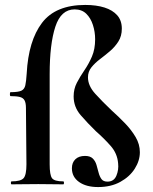

<svg xmlns="http://www.w3.org/2000/svg" viewBox="-20 -746 619 777"><path d="M377 11Q329 11 300 -9.5Q271 -30 271 -65Q271 -88 285 -101.5Q299 -115 324 -115Q345 -115 355.5 -104.5Q366 -94 370.5 -78.5Q375 -63 379 -47.5Q383 -32 390.5 -21.5Q398 -11 415 -11Q441 -11 451 -35Q461 -59 458 -85Q455 -125 427.5 -156Q400 -187 368 -215Q335 -247 306.5 -280Q278 -313 278 -356Q278 -386 291 -411Q304 -436 321.5 -461.5Q339 -487 352 -517Q365 -547 365 -587Q365 -617 356 -645Q347 -673 329 -690.5Q311 -708 282 -708Q227 -708 204 -638Q181 -568 181 -446V-81Q181 -38 190.5 -25Q200 -12 236 -12Q239 -12 239 -6Q239 0 236 0Q209 0 185 -0.5Q161 -1 135 -1Q105 -1 76.5 -0.5Q48 0 27 0Q24 0 24 -6Q24 -12 27 -12Q64 -12 75.5 -25Q87 -38 87 -81L85 -309Q85 -329 79.5 -339.5Q74 -350 60.5 -353.5Q47 -357 23 -357Q20 -357 20 -365Q20 -373 23 -373Q54 -373 66.5 -379Q79 -385 82.5 -401Q86 -417 88 -448Q95 -581 150 -653.5Q205 -726 325 -726Q370 -726 403 -715.5Q436 -705 454.5 -684Q473 -663 473 -630Q473 -600 459 -578Q445 -556 425 -539Q405 -522 384.5 -506.5Q364 -491 350 -473.5Q336 -456 336 -433Q336 -399 365.5 -366.5Q395 -334 432 -299Q460 -274 486 -247Q512 -220 529 -191Q546 -162 546 -130Q546 -96 525.5 -63.5Q505 -31 467 -10Q429 11 377 11Z"/></svg>

Font: Cormorant Garamond Light
Style: Regular
Weight: 300
Designer: Christian Thalmann (Catharsis Fonts)
Foundry: Catharsis Fonts
Version: Version 4.001